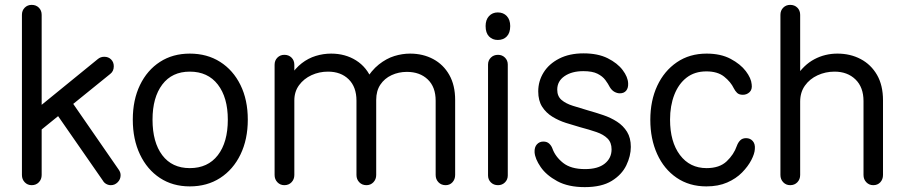

<svg xmlns="http://www.w3.org/2000/svg" viewBox="-20 -750 3709 788"><path d="M110 10Q93 10 81.5 -2Q70 -14 70 -32V-689Q70 -707 81.5 -718.5Q93 -730 110 -730Q128 -730 139.5 -718.5Q151 -707 151 -689V-32Q151 -14 139.5 -2Q128 10 110 10ZM123 -297 382 -508Q393 -517 408 -517Q425 -517 436 -506Q447 -495 447 -478Q447 -458 433 -447L123 -196ZM435 10Q425 10 416 5Q407 0 402 -9L200 -300L263 -349L467 -54Q475 -43 475 -31Q475 -14 463 -2Q451 10 435 10Z M759 15Q689 15 636.5 -19.5Q584 -54 554.5 -116Q525 -178 525 -259Q525 -340 554.5 -401Q584 -462 636.5 -496Q689 -530 759 -530Q830 -530 883.5 -496Q937 -462 967 -401Q997 -340 997 -259Q997 -178 967 -116Q937 -54 883.5 -19.5Q830 15 759 15ZM759 -60Q833 -60 874 -113Q915 -166 915 -259Q915 -350 874 -403Q833 -456 759 -456Q686 -456 646 -403Q606 -350 606 -259Q606 -166 646 -113Q686 -60 759 -60Z M1147 10Q1130 10 1118.5 -2Q1107 -14 1107 -32V-484Q1107 -502 1118.5 -513.5Q1130 -525 1147 -525Q1165 -525 1176.5 -513.5Q1188 -502 1188 -484V-423L1171 -437Q1192 -470 1218.5 -490.5Q1245 -511 1276 -520.5Q1307 -530 1339 -530Q1397 -530 1441.5 -502Q1486 -474 1507 -421L1478 -417Q1504 -461 1535 -485.5Q1566 -510 1598.5 -520Q1631 -530 1663 -530Q1716 -530 1758 -507.5Q1800 -485 1824 -442.5Q1848 -400 1848 -340V-32Q1848 -14 1837 -2Q1826 10 1809 10Q1791 10 1779.5 -2Q1768 -14 1768 -32V-337Q1768 -393 1735.5 -424Q1703 -455 1650 -455Q1616 -455 1587 -441.5Q1558 -428 1541 -402.5Q1524 -377 1524 -340V-32Q1524 -14 1512.5 -2Q1501 10 1484 10Q1466 10 1454.5 -2Q1443 -14 1443 -32V-337Q1443 -393 1411 -424.5Q1379 -456 1326 -456Q1290 -456 1258.5 -441.5Q1227 -427 1207.5 -400.5Q1188 -374 1188 -338V-32Q1188 -14 1176.5 -2Q1165 10 1147 10Z M2024 10Q2006 10 1994.5 -1.5Q1983 -13 1983 -30V-485Q1983 -502 1994.5 -513.5Q2006 -525 2024 -525Q2041 -525 2052.5 -513.5Q2064 -502 2064 -485V-30Q2064 -13 2052.5 -1.5Q2041 10 2024 10ZM2023 -586Q2001 -586 1987 -600.5Q1973 -615 1973 -643Q1973 -669 1987 -684Q2001 -699 2023 -699Q2046 -699 2060 -684Q2074 -669 2074 -643Q2074 -615 2060 -600.5Q2046 -586 2023 -586Z M2380 18Q2312 18 2267 -6.5Q2222 -31 2199 -64.5Q2176 -98 2174 -125Q2173 -146 2183.5 -157.5Q2194 -169 2210 -169Q2225 -169 2234 -160.5Q2243 -152 2247 -141Q2259 -107 2291 -81.5Q2323 -56 2381 -56Q2434 -56 2462 -78.5Q2490 -101 2490 -137Q2490 -165 2473.5 -181.5Q2457 -198 2428 -208Q2399 -218 2361 -228Q2333 -236 2303 -245.5Q2273 -255 2247 -271Q2221 -287 2205 -312Q2189 -337 2189 -375Q2189 -417 2211 -452.5Q2233 -488 2275 -509.5Q2317 -531 2375 -531Q2434 -531 2474 -511Q2514 -491 2535.5 -462.5Q2557 -434 2558 -408Q2559 -389 2550 -378Q2541 -367 2524 -367Q2513 -367 2502 -373Q2491 -379 2483 -392Q2476 -406 2464.5 -421.5Q2453 -437 2432 -447.5Q2411 -458 2374 -458Q2327 -458 2297 -437.5Q2267 -417 2267 -382Q2267 -355 2284.5 -340Q2302 -325 2330.5 -316Q2359 -307 2393 -297Q2425 -288 2456 -277.5Q2487 -267 2512.5 -250.5Q2538 -234 2553.5 -209Q2569 -184 2569 -147Q2569 -110 2550.5 -71.5Q2532 -33 2490.5 -7.5Q2449 18 2380 18Z M2879 15Q2809 15 2757 -20.5Q2705 -56 2677 -118Q2649 -180 2649 -258Q2649 -337 2677.5 -398Q2706 -459 2758 -494.5Q2810 -530 2880 -530Q2938 -530 2978.5 -508.5Q3019 -487 3041 -458Q3063 -429 3065 -404Q3068 -383 3056.5 -372Q3045 -361 3029 -361Q3013 -361 3005 -369Q2997 -377 2992 -387Q2979 -414 2952 -435.5Q2925 -457 2879 -457Q2831 -457 2798 -431.5Q2765 -406 2747.5 -361Q2730 -316 2730 -259Q2730 -168 2770.5 -114Q2811 -60 2880 -60Q2933 -60 2962.5 -88Q2992 -116 3004 -151Q3009 -165 3018 -174Q3027 -183 3042 -183Q3059 -183 3069.5 -171Q3080 -159 3078 -138Q3077 -119 3063.5 -93Q3050 -67 3025.5 -42Q3001 -17 2964.5 -1Q2928 15 2879 15Z M3223 10Q3206 10 3194.5 -2Q3183 -14 3183 -32V-689Q3183 -707 3194.5 -718.5Q3206 -730 3223 -730Q3241 -730 3252.5 -718.5Q3264 -707 3264 -689V-417L3247 -435Q3279 -484 3322.5 -507Q3366 -530 3417 -530Q3470 -530 3512.5 -507.5Q3555 -485 3579.5 -442.5Q3604 -400 3604 -338V-32Q3604 -14 3593 -2Q3582 10 3564 10Q3547 10 3535.5 -2Q3524 -14 3524 -32V-335Q3524 -392 3491 -424Q3458 -456 3405 -456Q3368 -456 3335.5 -441Q3303 -426 3283.5 -398.5Q3264 -371 3264 -333V-32Q3264 -14 3252.5 -2Q3241 10 3223 10Z"/></svg>

Font: National Park
Style: Regular
Weight: 400
Designer: Andrea Herstowski, Ben Hoepner
Version: Version 1.009